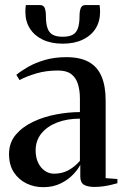

<svg xmlns="http://www.w3.org/2000/svg" viewBox="-20 -748 506 776"><path d="M154.5 8.5Q118.5 8.5 87.2 -6.5Q56 -21.5 36.2 -51.2Q16.5 -81 16.5 -125Q16.5 -171.5 44 -203.8Q71.5 -236 114.8 -256.2Q158 -276.5 208 -285.8Q258 -295 303 -295V-349.5Q303 -382.5 295 -408.2Q287 -434 268 -448.5Q249 -463 214.5 -463Q166 -463 126.5 -451.2Q87 -439.5 59 -424.5L46 -445.5Q64.5 -461 93.8 -477.8Q123 -494.5 162 -505.8Q201 -517 248.5 -517Q303.5 -517 338.5 -497.8Q373.5 -478.5 390.2 -439.5Q407 -400.5 407 -342V-28L454.5 -24.5V-7.5Q444 -4.5 429.5 -1Q415 2.5 397.8 5Q380.5 7.5 361.5 7.5Q334.5 7.5 319.5 -1.2Q304.5 -10 304.5 -34.5V-82Q296 -64.5 275.8 -43Q255.5 -21.5 225 -6.5Q194.5 8.5 154.5 8.5ZM198 -46Q230.5 -46 256.2 -59.8Q282 -73.5 303 -98V-268.5Q252 -268.5 211.8 -253.2Q171.5 -238 147.8 -209.2Q124 -180.5 124 -139.5Q124 -112 134 -90.8Q144 -69.5 161 -57.8Q178 -46 198 -46ZM142 -727.5Q156 -727.5 160.8 -715.5Q165.5 -703.5 165.5 -684Q165.5 -653.5 171.8 -634.8Q178 -616 192.8 -607.8Q207.5 -599.5 233.5 -599.5Q259.5 -599.5 274.2 -607.8Q289 -616 295.2 -634.8Q301.5 -653.5 301.5 -684Q301.5 -703.5 306.5 -715.5Q311.5 -727.5 325 -727.5H382.5Q383.5 -721 384 -714.2Q384.5 -707.5 384.5 -700.5Q384.5 -661.5 366.5 -632.8Q348.5 -604 314.5 -587.8Q280.5 -571.5 233.5 -571.5Q186.5 -571.5 152.8 -587.8Q119 -604 100.8 -632.8Q82.5 -661.5 82.5 -700.5Q82.5 -707.5 83 -714.2Q83.5 -721 84.5 -727.5Z"/></svg>

Font: Merriweather 144pt Medium
Style: Regular
Weight: 500
Version: Version 2.100